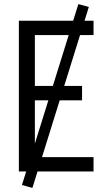

<svg xmlns="http://www.w3.org/2000/svg" viewBox="-20 -836 540 936"><path d="M72 0V-735H436V-665H150V-417H380V-347H150V-70H436V0ZM138 80 87 66 362 -816 413 -802Z"/></svg>

Font: Iosevka SS18
Style: Regular
Weight: 400
Monospace: yes
Designer: Belleve Invis
Foundry: Belleve Invis
Version: Version 25.1.1; ttfautohint (v1.8.4)